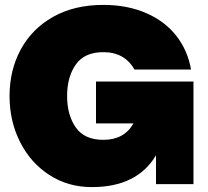

<svg xmlns="http://www.w3.org/2000/svg" viewBox="-20 -752 849 784"><path d="M19 -360Q19 -465 64.5 -549.5Q110 -634 196.5 -683Q283 -732 402 -732Q500 -732 577 -698.5Q654 -665 700.5 -605Q747 -545 760 -468H529Q489 -539 402 -539Q325 -539 289.5 -488.5Q254 -438 254 -360Q254 -282 289.5 -231.5Q325 -181 402 -181Q487 -181 525 -248H372V-419H770V0H617V-118Q540 12 355 12Q258 12 181.5 -37.5Q105 -87 62 -172Q19 -257 19 -360Z"/></svg>

Font: Aspekta 1000
Style: Regular
Weight: 1000
Designer: Ivo Dolenc
Version: Version 2.000